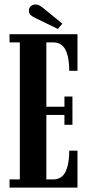

<svg xmlns="http://www.w3.org/2000/svg" viewBox="-20 -856 412 876"><path d="M23.5 0V-37.5H70.5V-662.5H23.5V-700H333.5V-533H296Q296 -594 279 -628.2Q262 -662.5 222.5 -662.5H191.5V-369H274V-415.5H310.5V-286.5H274V-331.5H191.5V-37.5H222.5Q262 -37.5 279 -72.5Q296 -107.5 296 -168.5H333.5V0ZM244 -724 141 -774Q126.5 -781 119.2 -788Q112 -795 112 -808.5Q112 -820.5 120.8 -828Q129.5 -835.5 142.5 -835.5Q153 -835.5 160 -831.2Q167 -827 174.5 -821.5L264.5 -748Z"/></svg>

Font: Imbue 10pt
Style: Bold
Weight: 700
Designer: Tyler Finck
Foundry: Etcetera Type Company
Version: Version 1.102; ttfautohint (v1.8.3)